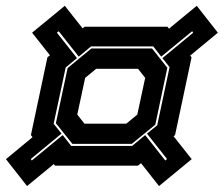

<svg xmlns="http://www.w3.org/2000/svg" viewBox="-67 -630 753 646"><path d="M24 -4 -47 -94.5 42.5 -168.5 37 -175.5 92.5 -437 101 -444 41 -520 151 -610.5 211 -534.5 217.5 -540H496.5L501.5 -533.5L595 -610.5L666 -520L573 -443L577.5 -437L522 -175.5L517 -171.5L578 -94.5L468 -4L407.5 -81L397 -72.5H118L114 -78ZM40 -90 144 -175.5 172.5 -139H377.5L421.5 -175.5L489 -90L495 -95L427.5 -180.5L462 -208.5L503.5 -404L479.5 -434.5L583 -520L579.5 -525L475.5 -439.5L448.5 -474H239.5L198 -439.5L130.5 -525L124.5 -520L192 -434.5L154 -403L113.5 -213.5L140 -180.5L36.5 -95ZM176.5 -146 121 -215.5 160.5 -401 240.5 -467H444.5L496 -402L455.5 -210.5L376.5 -146ZM217 -214H358L395 -244.5L421.5 -368L397.5 -398.5H256.5L219.5 -368L193 -244.5Z"/></svg>

Font: Tourney Expanded ExtraBold
Style: Italic
Weight: 800
Width: 7
Italic angle: -12°
Designer: Tyler Finck
Foundry: Etcetera Type Co
Version: Version 1.010; ttfautohint (v1.8.3)